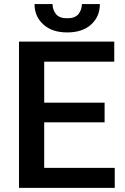

<svg xmlns="http://www.w3.org/2000/svg" viewBox="-20 -913 605 933"><path d="M194.8 -97.2V-318.4H488.3V-414.1H194.8V-613.3H535.2V-710.9H72.3V0H537.6V-97.2ZM377.9 -893.1C377.9 -875 372.6 -859.4 361.8 -845.2C350.6 -831.1 332.5 -824.2 307.1 -824.2C280.8 -824.2 262.2 -831.1 251.5 -845.2C240.7 -859.4 235.4 -875 235.4 -893.1H147.9C147.9 -852.5 162.1 -819.8 190.9 -793.9C219.2 -768.1 257.8 -755.4 307.1 -755.4C355.5 -755.4 394 -768.1 422.9 -793.9C451.2 -819.8 465.3 -852.5 465.3 -893.1Z"/></svg>

Font: Vazirmatn Medium
Style: Regular
Weight: 500
Designer: Saber Rastikerdar
Foundry: Saber Rastikerdar
Version: Version 33.003